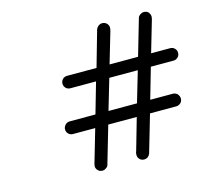

<svg xmlns="http://www.w3.org/2000/svg" viewBox="-99 -799 1019 924"><g transform="rotate(-15 410.0 -337.0)"><path d="M302 6C309.3 6 315.7 3.7 321 -1C327.7 -5 331.3 -10 332 -16L386 -201H528L483 -44C480.3 -38.7 479 -32.3 479 -25C479 -16.3 482 -9 488 -3C493.3 3 500.7 6 510 6C516.7 6 523 4 529 0C534.3 -4.7 538 -10 540 -16L594 -201H725C732.3 -201 739.7 -204 747 -210C753 -216 756 -223.3 756 -232C756 -240 753 -247.7 747 -255C739.7 -261 732.3 -264 725 -264H612L656 -417H769C777.7 -417 785 -420 791 -426C797 -432 800 -439.3 800 -448C800 -456.7 797 -464 791 -470C785 -476 777.7 -479 769 -479H674L719 -633C721 -640.3 722 -645.7 722 -649C722 -656.3 719.3 -663.7 714 -671C708 -677 700.3 -680 691 -680C685 -680 679 -678 673 -674C665.7 -668.7 661.7 -663.3 661 -658L609 -479H467L512 -632C514 -638.7 515 -644.7 515 -650C515 -658 512 -665 506 -671C500 -677 492.3 -680 483 -680C477 -680 471 -678 465 -674C459 -668.7 455 -663.3 453 -658L402 -479H255C246.3 -479 239 -476 233 -470C227 -464 224 -456.7 224 -448C224 -439.3 227 -432 233 -426C239 -420 246.3 -417 255 -417H383L339 -264H211C202.3 -264 195 -261 189 -255C182.3 -248.3 179 -240.7 179 -232C179 -223.3 182 -216 188 -210C194 -204 201.7 -201 211 -201H321L275 -43C272.3 -35 271 -28.3 271 -23C271 -15.7 274 -9 280 -3C285.3 3 292.7 6 302 6ZM404 -264 449 -417H591L546 -264Z"/></g></svg>

Font: naYanakamik
Style: Regular
Weight: 500
Designer: Nagarjuna G.,Vikas B.,Ruchir J.,Tushar G.,Vinay J.
Foundry: gnowledge lab
Version: 1.1